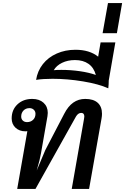

<svg xmlns="http://www.w3.org/2000/svg" viewBox="-20 -1230 815 1250"><path d="M644 -489Q644 -475 641 -458L560 0H447L527 -456Q529 -468 529 -471Q529 -495 509 -495Q489 -495 475 -472L211 0H92L158 -376Q154 -375 146 -375Q106 -375 81 -398.5Q56 -422 56 -459Q56 -515 93.5 -550.5Q131 -586 190 -586Q236 -586 263.5 -561Q291 -536 291 -495Q291 -489 289 -473L247 -233Q243 -210 237 -185.5Q231 -161 219 -120L275 -253L398 -489Q423 -538 457 -562Q491 -586 535 -586Q588 -586 616 -561Q644 -536 644 -489ZM211 -489Q211 -505 200 -515.5Q189 -526 172 -526Q148 -526 133 -510.5Q118 -495 118 -471Q118 -455 128.5 -445Q139 -435 156 -435Q180 -435 195.5 -450Q211 -465 211 -489Z M688 -706Q688 -682 685 -655Q623 -683 521 -700Q419 -717 322 -717Q258 -717 215 -710Q224 -768 259 -812.5Q294 -857 349.5 -881.5Q405 -906 471 -906Q563 -906 619 -861L635 -954H731ZM604 -742Q591 -790 556 -814.5Q521 -839 468 -839Q421 -839 384 -821Q347 -803 330 -773Q346 -775 380 -775Q440 -775 499.5 -766.5Q559 -758 604 -742Z M683 -1210H775L741 -1014H648Z"/></svg>

Font: Sarabun SemiBold
Style: Italic
Weight: 600
Italic angle: -10°
Designer: Suppakit Chalermlarp | Katatrad Co.,Ltd.
Foundry: Cadson Demak Co.,Ltd.
Version: Version 1.000; ttfautohint (v1.6)